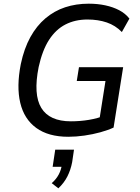

<svg xmlns="http://www.w3.org/2000/svg" viewBox="-20 -734 760 1043"><path d="M351 9Q243 9 177 -39Q111 -87 90 -175.5Q69 -264 93 -386Q111 -471 145 -532.5Q179 -594 227 -634.5Q275 -675 334 -694.5Q393 -714 462 -714Q510 -714 552 -705Q594 -696 627.5 -678.5Q661 -661 683 -633L642 -560Q607 -596 560 -612Q513 -628 455 -628Q388 -628 335.5 -601Q283 -574 246.5 -517.5Q210 -461 190 -370Q160 -220 204.5 -147.5Q249 -75 365 -75Q416 -75 463.5 -83Q511 -91 551 -107L516 -59L553 -294H397L409 -369H649L597 -41Q567 -27 525.5 -15.5Q484 -4 438.5 2.5Q393 9 351 9ZM297 289 261 261Q286 239 299.5 213Q313 187 316 160L329 172H266L280 79H382L372 147Q364 189 346 224.5Q328 260 297 289Z"/></svg>

Font: Nunito Sans 7pt SemiCondensed Medium
Style: Italic
Weight: 500
Width: 4
Italic angle: -9°
Designer: Vernon Adams
Foundry: Vernon Adams
Version: Version 3.101;gftools[0.9.27]